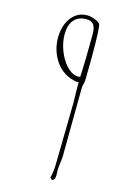

<svg xmlns="http://www.w3.org/2000/svg" viewBox="-123 -839 606 920"><g transform="rotate(15 180.5 -379.5)"><path d="M247.1 -4.9Q247.1 -11.2 246.6 -16.6Q246.1 -21.5 246.1 -27.8Q246.1 -41.5 249.5 -64.9Q252.9 -88.4 252.9 -102.1Q252.9 -158.7 254.4 -270.5Q255.9 -382.8 255.9 -439Q255.9 -447.3 259.3 -459Q262.7 -470.7 262.7 -479L263.7 -538.1Q264.2 -564.5 264.2 -597.2Q264.2 -744.6 256.8 -756.8Q250 -766.6 229.2 -774.4Q208.5 -782.2 191.9 -782.2Q158.7 -782.2 134.3 -763.7Q109.9 -745.1 96.7 -713.4Q83.5 -681.6 83.5 -642.6Q83.5 -579.1 118.7 -526.9Q136.2 -500.5 164.6 -482.9Q192.9 -465.3 227.1 -460.9L233.9 -462.9L234.9 -409.2L235.8 -355Q235.8 -319.3 233.4 -215.8Q231 -112.3 231 -76.2Q231 -12.7 221.7 13.2L230 22.9Q247.1 22.9 247.1 -4.9ZM165.5 -519Q139.6 -547.9 124.8 -587.9Q109.9 -627.9 109.9 -667Q109.9 -711.4 130.9 -737.3Q151.9 -763.2 192.9 -763.2Q218.3 -763.2 229 -748Q239.7 -732.9 239.7 -703.1Q239.7 -573.2 234.9 -488.8L220.7 -486.8Q190.9 -490.7 165.5 -519Z"/></g></svg>

Font: Amatica SC
Style: Regular
Weight: 400
Version: Version 2.000